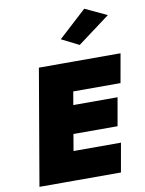

<svg xmlns="http://www.w3.org/2000/svg" viewBox="-105 -1071 863 1144"><g transform="rotate(-10 326.5 -499.5)"><path d="M186 0H532L563 -175H217ZM276 -525H622L653 -700H307ZM233 -275H560L590 -445H263ZM159 -700 39 0H246L366 -700ZM618 -937 486 -999 317 -844 422 -791Z"/></g></svg>

Font: Jost Black
Style: Italic
Weight: 900
Italic angle: -5°
Version: Version 3.710